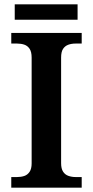

<svg xmlns="http://www.w3.org/2000/svg" viewBox="-20 -866 428 886"><path d="M32 0V-49H59Q77 -49 92 -54Q107 -59 116.5 -73Q126 -87 126 -112V-600Q126 -627 116.5 -641Q107 -655 92 -660Q77 -665 59 -665H32V-714H357V-665H329Q310 -665 295 -659.5Q280 -654 271 -640.5Q262 -627 262 -600V-113Q262 -88 271 -74Q280 -60 295.5 -54.5Q311 -49 329 -49H357V0ZM48 -775V-846H338V-775Z"/></svg>

Font: Noto Serif Khmer SemiBold
Style: Regular
Weight: 600
Version: Version 2.003